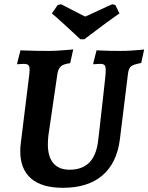

<svg xmlns="http://www.w3.org/2000/svg" viewBox="-20 -884 708 916"><path d="M210.9 -237.6Q209.9 -227.3 209.1 -216.5Q208.3 -205.8 208.3 -197.5Q207.9 -137.5 234.1 -105.9Q260.4 -74.3 311.8 -74.3Q371.6 -74.3 405.4 -107.8Q439.1 -141.3 447.8 -209.6Q450.3 -229.7 454.6 -267.3Q458.8 -305 463.8 -349.2Q468.8 -393.4 473.3 -433.5Q477.8 -473.7 480.5 -499.5Q483.2 -525.3 483.2 -525.3Q486.1 -559 481.6 -569.2Q477 -579.3 459.2 -579.3Q451.1 -579.3 438.6 -578.3Q426.1 -577.3 426.1 -577.3L424.7 -581.3L440.7 -644Q440.7 -644 461.1 -643Q481.5 -642 507.8 -641.5Q534.2 -641 551.7 -641Q577.2 -641 603.9 -642.6Q630.6 -644.2 649.2 -646Q667.8 -647.8 667.8 -647.8L653.7 -583.6Q616.1 -576.4 604.9 -567.3Q593.7 -558.2 590.6 -532.5L551.8 -218.6Q537.5 -106.2 468.5 -47.1Q399.5 12 280.6 12Q178.8 12 127.5 -33Q76.1 -78 76.7 -165Q76.7 -184 79.7 -205L119.3 -525.3Q123.3 -558.2 118.7 -568.8Q114.1 -579.3 93.8 -579.3Q85.7 -579.3 74.4 -578.3Q63.1 -577.3 63.1 -577.3L61.6 -581.3L77.7 -644Q77.7 -644 100.5 -643Q123.3 -642 155.1 -641.5Q186.9 -641 214.3 -641Q228.9 -641 248.4 -642Q267.9 -643.1 286.3 -644.6Q304.8 -646.2 317 -647.2Q329.3 -648.3 329.3 -648.3L314.9 -582.7Q283.3 -578.6 270.4 -567.4Q257.6 -556.1 253.5 -529.3ZM550 -820Q537.8 -811.8 517.2 -797Q496.5 -782.2 473.4 -765Q450.3 -747.8 429.6 -732.2Q409 -716.5 395.8 -706.7Q382.6 -696.8 382.6 -696.8H363.3Q363.3 -696.8 352.6 -706.7Q342 -716.5 325.1 -732.2Q308.2 -747.8 289.6 -765Q270.9 -782.2 254.2 -797Q237.4 -811.8 227.5 -820L255.2 -860L271.5 -863.7Q278.3 -860.5 295.2 -851.6Q312.2 -842.8 331.4 -833Q350.7 -823.2 366.3 -815Q381.9 -806.8 386.4 -805Q390.5 -806.3 402.7 -811.9Q415 -817.5 431.5 -825.3Q448 -833 465 -840.9Q481.9 -848.9 495.5 -854.9Q509.1 -861 515.5 -863.7L530.3 -860Z"/></svg>

Font: Alegreya
Style: Italic
Weight: 400
Italic angle: -7°
Designer: Juan Pablo del Peral
Foundry: Huerta Tipografica
Version: Version 2.009